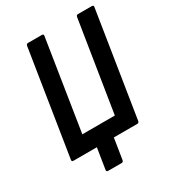

<svg xmlns="http://www.w3.org/2000/svg" viewBox="-189 -763 914 1008"><g transform="rotate(-30 267.5 -259.0)"><path d="M168 137Q156 137 158 126L178 0H36Q25 0 27 -11L127 -644Q129 -655 139 -655H223Q234 -655 232 -644L146 -97H343L430 -644Q432 -655 441 -655H525Q537 -655 535 -644L435 -11Q433 0 423 0H281L261 126Q259 137 249 137Z"/></g></svg>

Font: Sofia Sans Condensed
Style: Bold Italic
Weight: 700
Italic angle: -9°
Version: Version 4.100